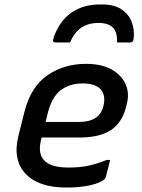

<svg xmlns="http://www.w3.org/2000/svg" viewBox="-20 -832 640 863"><path d="M422 -729Q378 -729 346 -708Q314 -687 295 -641H230Q222 -641 219.5 -645Q217 -649 221 -663Q247 -737 300 -774.5Q353 -812 429 -812H441Q492 -812 524.5 -791Q557 -770 571 -735.5Q585 -701 581 -661Q580 -648 575.5 -644.5Q571 -641 561 -641H506Q508 -687 487.5 -708Q467 -729 422 -729ZM367 -545Q437 -545 482 -519.5Q527 -494 545 -452.5Q563 -411 549 -361L545 -345Q526 -277 475.5 -245.5Q425 -214 339 -214H167L166 -209Q148 -143 178 -112Q207 -79 287 -79Q341 -79 379 -87.5Q417 -96 459 -113H475Q471 -94 465.5 -74.5Q460 -55 455 -35Q454 -31 450 -27Q434 -11 388 0Q342 11 278 11Q153 11 94.5 -51.5Q36 -114 63 -222L90 -330Q119 -443 193.5 -494Q268 -545 367 -545ZM351 -457Q293 -457 253 -426.5Q213 -396 195 -325L185 -284H339Q381 -284 408.5 -301.5Q436 -319 445 -356Q457 -406 430 -433Q419 -444 399.5 -450.5Q380 -457 351 -457Z"/></svg>

Font: Recursive Mn Lnr St Med
Style: Italic
Weight: 500
Italic angle: -15°
Monospace: yes
Version: Version 1.079;hotconv 1.0.112;makeotfexe 2.5.65598; ttfautoh